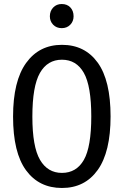

<svg xmlns="http://www.w3.org/2000/svg" viewBox="-20 -923 615 955"><path d="M530 -344Q530 -167 466 -77.5Q402 12 288 12Q174 12 109.5 -76Q45 -164 45 -343Q45 -520 110 -610Q175 -700 288 -700Q402 -700 466 -611.5Q530 -523 530 -344ZM141 -343Q141 -193 179 -128Q217 -63 288 -63Q360 -63 397 -127.5Q434 -192 434 -344Q434 -495 397 -560.5Q360 -626 288 -626Q216 -626 178.5 -560Q141 -494 141 -343ZM346 -842Q346 -817 329.5 -800Q313 -783 287 -783Q261 -783 244.5 -800Q228 -817 228 -842Q228 -868 244.5 -885.5Q261 -903 287 -903Q314 -903 330 -886Q346 -869 346 -842Z"/></svg>

Font: Fira Sans Compressed
Style: Regular
Weight: 400
Width: 1
Designer: bBox Type GmbH & Carrois Corporate GbR & Edenspiekermann AG
Foundry: bBox Type GmbH & Carrois Corporate GbR & Edenspiekermann AG
Version: Version 4.301